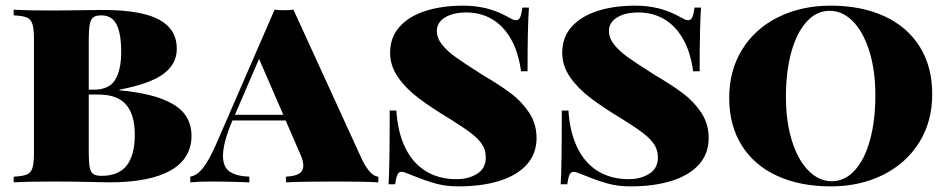

<svg xmlns="http://www.w3.org/2000/svg" viewBox="-20 -642 3338 676"><path d="M654.3 -164.1Q654.3 -84 580.8 -42Q507.3 0 364.7 0L312.5 -1Q241.2 -2.9 172.4 -2.9Q76.7 -2.9 28.3 0V-20Q60.5 -21.5 75 -27.8Q89.4 -34.2 94.5 -51.3Q99.6 -68.4 99.6 -106V-502Q99.6 -540 94.2 -557.1Q88.9 -574.2 74.7 -580.3Q60.5 -586.4 28.3 -587.9V-607.9Q76.7 -605 170.4 -605Q190.9 -605 292 -606.4L341.3 -606.9Q477.5 -606.9 540 -573Q602.5 -539.1 602.5 -470.2Q602.5 -416.5 555.2 -381.6Q507.8 -346.7 400.4 -326.2V-324.2Q496.1 -314.9 552 -293Q607.9 -271 631.1 -238.8Q654.3 -206.5 654.3 -164.1ZM292.5 -502V-326.2H309.6Q364.3 -326.2 385.5 -361.1Q406.7 -396 406.7 -459Q406.7 -523.9 390.4 -555.9Q374 -587.9 336.4 -587.9Q317.4 -587.9 308.3 -580.8Q299.3 -573.7 295.9 -555.9Q292.5 -538.1 292.5 -502ZM454.6 -168Q454.6 -237.8 424.1 -273.4Q393.6 -309.1 326.7 -309.1H292.5V-106Q292.5 -69.3 295.9 -52.5Q299.3 -35.6 308.6 -29.3Q317.9 -22.9 337.4 -22.9Q397.9 -22.9 426.3 -59.6Q454.6 -96.2 454.6 -168Z M1312 -20V0Q1260.7 -2.9 1165 -2.9Q1043.9 -2.9 986.8 0V-20Q1017.6 -21.5 1032.7 -30.5Q1047.9 -39.6 1047.9 -59.1Q1047.9 -77.1 1035.2 -104L985.8 -217.8H798.3Q765.1 -139.6 765.1 -93.8Q765.1 -53.2 789.3 -37.4Q813.5 -21.5 857.9 -20V0Q783.2 -2.9 727.1 -2.9Q680.2 -2.9 649.9 0V-20Q673.3 -23.9 694.3 -50Q715.3 -76.2 742.2 -137.2L946.8 -607.9Q961.9 -606 980 -606Q999 -606 1013.2 -607.9L1252.9 -84Q1282.7 -21.5 1312 -20ZM892.1 -434.6 807.1 -237.8H977.5Z M1763.2 -585Q1778.8 -576.2 1784.9 -573.5Q1791 -570.8 1797.4 -570.8Q1806.6 -570.8 1811.5 -581.5Q1816.4 -592.3 1819.3 -615.2H1842.3Q1837.4 -550.3 1837.4 -391.1H1814.5Q1805.2 -459.5 1778.3 -505.9Q1751.5 -552.2 1711.4 -575.2Q1671.4 -598.1 1622.1 -598.1Q1574.7 -598.1 1546.4 -580.3Q1518.1 -562.5 1518.1 -533.2Q1518.1 -508.3 1535.9 -485.6Q1553.7 -462.9 1582.8 -441.9Q1611.8 -420.9 1668.9 -384.8L1681.2 -377Q1740.2 -342.3 1778.6 -313.5Q1816.9 -284.7 1843 -245.4Q1869.1 -206.1 1869.1 -155.8Q1869.1 -100.6 1834.7 -62.5Q1800.3 -24.4 1738.3 -5.1Q1676.3 14.2 1594.2 14.2Q1550.3 14.2 1515.4 4.6Q1480.5 -4.9 1439.5 -21.5L1428.2 -25.9Q1401.9 -37.1 1393.1 -37.1Q1384.3 -37.1 1379.4 -26.9Q1374.5 -16.6 1371.1 6.8H1348.1Q1352.1 -53.2 1352.1 -252.9H1375.5Q1380.4 -176.3 1406.7 -122.1Q1433.1 -67.9 1479 -39.6Q1524.9 -11.2 1587.4 -11.2Q1629.9 -11.2 1660.2 -30.3Q1690.4 -49.3 1690.4 -87.9Q1690.4 -112.8 1678 -132.6Q1665.5 -152.3 1639.9 -172.1Q1614.3 -191.9 1567.4 -221.2Q1500 -261.7 1454.8 -295.7Q1409.7 -329.6 1381.6 -369.9Q1353.5 -410.2 1353.5 -456.1Q1353.5 -510.3 1386.5 -547.4Q1419.4 -584.5 1477.5 -603.3Q1535.6 -622.1 1611.3 -622.1Q1695.8 -622.1 1763.2 -585Z M2369.1 -585Q2384.8 -576.2 2390.9 -573.5Q2397 -570.8 2403.3 -570.8Q2412.6 -570.8 2417.5 -581.5Q2422.4 -592.3 2425.3 -615.2H2448.2Q2443.4 -550.3 2443.4 -391.1H2420.4Q2411.1 -459.5 2384.3 -505.9Q2357.4 -552.2 2317.4 -575.2Q2277.3 -598.1 2228 -598.1Q2180.7 -598.1 2152.3 -580.3Q2124 -562.5 2124 -533.2Q2124 -508.3 2141.8 -485.6Q2159.7 -462.9 2188.7 -441.9Q2217.8 -420.9 2274.9 -384.8L2287.1 -377Q2346.2 -342.3 2384.5 -313.5Q2422.9 -284.7 2449 -245.4Q2475.1 -206.1 2475.1 -155.8Q2475.1 -100.6 2440.7 -62.5Q2406.2 -24.4 2344.2 -5.1Q2282.2 14.2 2200.2 14.2Q2156.2 14.2 2121.3 4.6Q2086.4 -4.9 2045.4 -21.5L2034.2 -25.9Q2007.8 -37.1 1999 -37.1Q1990.2 -37.1 1985.4 -26.9Q1980.5 -16.6 1977.1 6.8H1954.1Q1958 -53.2 1958 -252.9H1981.4Q1986.3 -176.3 2012.7 -122.1Q2039.1 -67.9 2085 -39.6Q2130.9 -11.2 2193.4 -11.2Q2235.8 -11.2 2266.1 -30.3Q2296.4 -49.3 2296.4 -87.9Q2296.4 -112.8 2283.9 -132.6Q2271.5 -152.3 2245.8 -172.1Q2220.2 -191.9 2173.3 -221.2Q2106 -261.7 2060.8 -295.7Q2015.6 -329.6 1987.5 -369.9Q1959.5 -410.2 1959.5 -456.1Q1959.5 -510.3 1992.4 -547.4Q2025.4 -584.5 2083.5 -603.3Q2141.6 -622.1 2217.3 -622.1Q2301.8 -622.1 2369.1 -585Z M3262.2 -310.1Q3262.2 -214.4 3216.6 -140.9Q3170.9 -67.4 3089.6 -26.6Q3008.3 14.2 2904.3 14.2Q2797.4 14.2 2716.6 -22.7Q2635.7 -59.6 2591.6 -129.9Q2547.4 -200.2 2547.4 -297.9Q2547.4 -393.6 2592.8 -467.3Q2638.2 -541 2719.7 -581.5Q2801.3 -622.1 2905.3 -622.1Q3012.2 -622.1 3093 -585.2Q3173.8 -548.3 3218 -478Q3262.2 -407.7 3262.2 -310.1ZM2747.1 -301.8Q2747.1 -212.9 2768.6 -145.3Q2790 -77.6 2826.9 -40.8Q2863.8 -3.9 2908.2 -3.9Q2954.6 -3.9 2989.5 -42.2Q3024.4 -80.6 3043.2 -149.2Q3062 -217.8 3062 -306.2Q3062 -395 3040.5 -462.9Q3019 -530.8 2982.4 -567.4Q2945.8 -604 2901.4 -604Q2855 -604 2820.1 -565.7Q2785.2 -527.3 2766.1 -458.7Q2747.1 -390.1 2747.1 -301.8Z"/></svg>

Font: TypoPRO Playfair Display SC
Style: Regular
Weight: 900
Designer: Claus Eggers Sørensen
Foundry: Claus Eggers Sørensen
Version: Version 1.004;PS 001.004;hotconv 1.0.70;makeotf.lib2.5.58329